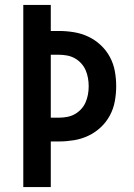

<svg xmlns="http://www.w3.org/2000/svg" viewBox="-20 -755 540 775"><path d="M74 0V-735H185V-630H218Q248 -630 278.5 -625Q309 -620 336.5 -607Q364 -594 386.5 -573Q409 -552 423.5 -525Q438 -498 443.5 -468Q449 -438 449 -407Q449 -377 443.5 -346.5Q438 -316 423.5 -289Q409 -262 386.5 -241Q364 -220 336.5 -207Q309 -194 278.5 -189Q248 -184 218 -184H185V0ZM185 -280H218Q234 -280 250.5 -283Q267 -286 281.5 -294Q296 -302 307.5 -314.5Q319 -327 325.5 -342Q332 -357 335 -373.5Q338 -390 338 -407Q338 -424 335 -440.5Q332 -457 325.5 -472Q319 -487 307.5 -499.5Q296 -512 281.5 -520Q267 -528 250.5 -531Q234 -534 218 -534H185Z"/></svg>

Font: Iosevka Custom
Style: Bold
Weight: 700
Monospace: yes
Designer: Belleve Invis
Foundry: Belleve Invis
Version: Version 30.3.3; ttfautohint (v1.8.3)